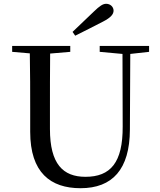

<svg xmlns="http://www.w3.org/2000/svg" viewBox="-20 -974 843 1011"><path d="M362 -806 376 -786C425 -810 473 -835 522 -860C565 -882 578 -900 578 -918C578 -937 562 -954 539 -954C522 -954 505 -943 474 -913C439 -880 400 -843 362 -806ZM505 -701 625 -690 626 -308C627 -118 562 -43 430 -43C312 -43 243 -110 243 -295V-394C243 -494 243 -594 244 -692L350 -701V-732H44V-701L137 -693C139 -594 139 -493 139 -394V-280C139 -65 246 17 404 17C572 17 663 -82 664 -291L666 -690L765 -701V-732H505Z"/></svg>

Font: Noto Serif TC Medium
Style: Regular
Weight: 500
Designer: Ryoko NISHIZUKA 西塚涼子 (kana & ideographs); Frank Grießhammer (Latin, Greek & Cyrillic); Wenlong ZHANG 张文龙 (bopomofo); San
Foundry: Adobe
Version: Version 2.001;hotconv 1.1.0;makeotfexe 2.6.0